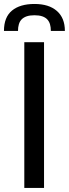

<svg xmlns="http://www.w3.org/2000/svg" viewBox="-28 -924 340 944"><path d="M188.5 0H91.5V-716.5H188.5ZM141.5 -904.5Q212.5 -904.5 251.8 -870Q291 -835.5 291 -772H222Q222 -790.5 217.8 -804.8Q213.5 -819 204.2 -828.8Q195 -838.5 179.5 -843.8Q164 -849 141.5 -849Q119 -849 103.5 -843.8Q88 -838.5 78.5 -828.8Q69 -819 64.8 -804.8Q60.5 -790.5 60.5 -772H-8.5Q-8.5 -839.5 31 -872Q70.5 -904.5 141.5 -904.5Z"/></svg>

Font: Lato 2
Style: Regular
Weight: 400
Designer: Lukasz Dziedzic with Adam Twardoch and Botio Nikoltchev
Foundry: tyPoland Lukasz Dziedzic
Version: Version 2.015; 2015-08-06; http://www.latofonts.com/